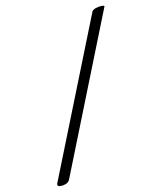

<svg xmlns="http://www.w3.org/2000/svg" viewBox="-244 -844 846 1002"><g transform="rotate(-20 179.0 -343.0)"><path d="M-27 42Q-38 63 -67 63Q-96 63 -96 51Q-96 46 -93 42L384 -734Q392 -749 423 -749Q454 -749 454 -741Q454 -740 -27 42Z"/></g></svg>

Font: Aladin
Style: Regular
Weight: 400
Designer: Angel Koziupa and Alejandro Paul
Foundry: Angel Koziupa and Alejandro Paul
Version: Version 1.000